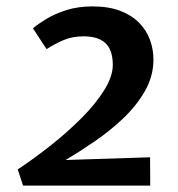

<svg xmlns="http://www.w3.org/2000/svg" viewBox="-20 -580 556 600"><path d="M52 0 35.5 -50.5Q86.5 -84.5 139 -126Q191.5 -167.5 235.5 -211.8Q279.5 -256 306 -298.8Q332.5 -341.5 332.5 -377.5Q332.5 -407 323 -426.8Q313.5 -446.5 293 -456.5Q272.5 -466.5 241.5 -466.5Q205.5 -466.5 177 -454Q148.5 -441.5 125.5 -426.5L83 -491.5Q99.5 -505.5 125.5 -521.2Q151.5 -537 187.8 -548.5Q224 -560 269 -560Q319.5 -560 355.5 -546.2Q391.5 -532.5 414.8 -508.8Q438 -485 448.8 -455.2Q459.5 -425.5 459.5 -394Q459.5 -341.5 432.5 -294.8Q405.5 -248 363 -208.2Q320.5 -168.5 273 -136.2Q225.5 -104 185 -80L449 -88.5L449.5 0Z"/></svg>

Font: Merriweather Sans Medium
Style: Italic
Weight: 500
Italic angle: -7.5°
Designer: Eben Sorkin
Foundry: Eben Sorkin
Version: Version 2.001